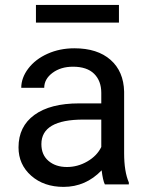

<svg xmlns="http://www.w3.org/2000/svg" viewBox="-20 -729 584 759"><path d="M394.5 0Q386.7 -15.6 381.8 -55.7Q318.8 9.8 231.4 9.8Q153.3 9.8 103.3 -34.4Q53.2 -78.6 53.2 -146.5Q53.2 -229 116 -274.7Q178.7 -320.3 292.5 -320.3H380.4V-361.8Q380.4 -409.2 352.1 -437.3Q323.7 -465.3 268.6 -465.3Q220.2 -465.3 187.5 -440.9Q154.8 -416.5 154.8 -381.8H64Q64 -421.4 92 -458.3Q120.1 -495.1 168.2 -516.6Q216.3 -538.1 273.9 -538.1Q365.2 -538.1 417 -492.4Q468.8 -446.8 470.7 -366.7V-123.5Q470.7 -50.8 489.3 -7.8V0ZM244.6 -68.8Q287.1 -68.8 325.2 -90.8Q363.3 -112.8 380.4 -147.9V-256.3H309.6Q143.6 -256.3 143.6 -159.2Q143.6 -116.7 171.9 -92.8Q200.2 -68.8 244.6 -68.8ZM450.2 -639.6H122.1V-709.5H450.2Z"/></svg>

Font: Roboto
Style: Regular
Weight: 400
Designer: Google
Version: Version 2.001047; 2015